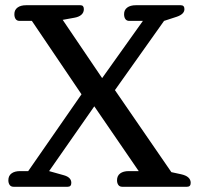

<svg xmlns="http://www.w3.org/2000/svg" viewBox="-20 -715 761 735"><path d="M12 -25Q12 -42 24 -51Q36 -60 57 -60H88L292 -354L102 -635H55Q45 -635 40 -642Q35 -649 35 -661Q35 -677 47 -686Q59 -695 80 -695H288Q301 -695 301 -680Q301 -667 291.5 -658.5Q282 -650 264 -647L220 -639L371 -416L527 -635H475Q465 -635 460 -642Q455 -649 455 -661Q455 -677 467 -686Q479 -695 500 -695H672Q686 -695 686 -680Q686 -661 657 -651L608 -635L420 -370L636 -56L673 -48Q710 -40 710 -15Q710 0 696 0H448Q438 0 433 -7Q428 -14 428 -25Q428 -42 440 -51Q452 -60 473 -60H511L341 -308L168 -60L225 -44Q253 -36 253 -15Q253 0 239 0H32Q22 0 17 -7Q12 -14 12 -25Z"/></svg>

Font: Maitree Medium
Style: Regular
Weight: 500
Designer: CadsonDemak Team
Foundry: CadsonDemak
Version: Version 1.000